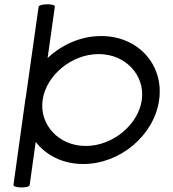

<svg xmlns="http://www.w3.org/2000/svg" viewBox="-20 -750 792 878"><path d="M372.1 -82.5C247.1 -82.6 159.2 -181.2 174.9 -292.6C190.5 -404 306.1 -502.6 431.2 -502.7C556.2 -502.6 644.1 -404 628.4 -292.6C612.8 -181.2 497.2 -82.6 372.1 -82.5ZM156.5 -718.7 98.6 -309.8C97.4 -304.1 96.5 -298.4 95.6 -292.6L41.6 95.5C39.5 110.5 113.5 111.5 115.6 96.5C119.9 65.9 139 -70.6 143.3 -101.2C190.8 -39.2 268.1 0 360.3 0H360.5H360.8C529.3 0 685 -131.1 707.7 -292.6C730.4 -454.1 611.6 -585.2 443 -585.2H442.8H442.5C350.6 -585.2 262.5 -546.2 197.7 -484.5C202.2 -516.6 226.5 -689.3 230.8 -719.7C232.9 -734.7 158.6 -733.7 156.5 -718.7Z"/></svg>

Font: Hi.
Style: Regular
Weight: 400
Designer: Mew Too, Robert Jablonski
Foundry: Cannot Into Space Fonts
Version: Version 1.996